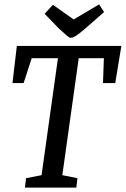

<svg xmlns="http://www.w3.org/2000/svg" viewBox="-20 -858 575 878"><path d="M94 0 99 -43 170 -57 245 -592H125L88 -478H37L57 -648H535L507 -478H451L455 -592H340L265 -57L334 -43L329 0ZM304 -685Q298 -685 287 -694Q276 -703 265 -713.5Q254 -724 247 -730L184 -795L222 -836L317 -769L433 -838L456 -803L382 -738Q358 -717 342.5 -705Q327 -693 318 -689Q309 -685 304 -685Z"/></svg>

Font: Faustina Light Medium
Style: Italic
Weight: 500
Italic angle: -8°
Version: Version 1.200